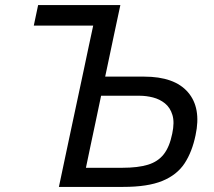

<svg xmlns="http://www.w3.org/2000/svg" viewBox="-20 -733 838 753"><path d="M463.5 0H211Q223.5 -59 235.2 -114.5Q247 -170 261 -236L309 -461Q319 -509 327.8 -550.2Q336.5 -591.5 345.5 -632.5H112.5L129.5 -713H452Q439 -653 427.2 -596.8Q415.5 -540.5 401 -472.5L392.5 -432.5H545Q664.5 -432.5 717.2 -371.2Q770 -310 747 -203Q733.5 -137.5 703.8 -92.2Q674 -47 616.8 -23.5Q559.5 0 463.5 0ZM317 -75H460Q521 -75 560.2 -87Q599.5 -99 622.2 -128Q645 -157 655.5 -209Q665 -253.5 656.2 -282.2Q647.5 -311 627 -327.5Q606.5 -344 580 -350.8Q553.5 -357.5 528 -357.5H376.5L354 -250.5Q343.5 -201.5 334.8 -160.2Q326 -119 317 -75Z"/></svg>

Font: Commissioner
Style: Italic
Weight: 400
Italic angle: -12°
Designer: Kostas Bartsokas
Foundry: Kostas Bartsokas
Version: Version 1.000; ttfautohint (v1.8.3)